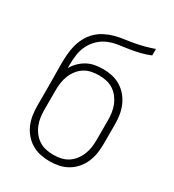

<svg xmlns="http://www.w3.org/2000/svg" viewBox="-180 -838 859 948"><g transform="rotate(30 250.0 -363.5)"><path d="M250 8Q223 8 197 2.5Q171 -3 148 -16.5Q125 -30 107.5 -50.5Q90 -71 79.5 -95.5Q69 -120 65 -146.5Q61 -173 61 -200V-311Q61 -342 60.5 -373Q60 -404 60 -435Q60 -463 62 -490Q64 -517 70.5 -543Q77 -569 90 -593.5Q103 -618 122.5 -637Q142 -656 166.5 -668.5Q191 -681 217 -688Q243 -695 270 -698.5Q297 -702 323.5 -707Q350 -712 376.5 -719Q403 -726 428 -735V-698Q401 -687 373 -680Q345 -673 316 -668.5Q287 -664 258 -660Q229 -656 202 -645Q175 -634 153.5 -613.5Q132 -593 119 -567Q106 -541 102 -511.5Q98 -482 98 -453Q98 -449 98 -444Q98 -439 98 -435Q109 -455 125.5 -471.5Q142 -488 162 -499Q182 -510 205 -514.5Q228 -519 251 -519Q278 -519 304 -513.5Q330 -508 353 -494Q376 -480 393 -459.5Q410 -439 420.5 -414.5Q431 -390 435 -363.5Q439 -337 439 -311V-200Q439 -173 435 -146.5Q431 -120 420.5 -95.5Q410 -71 392.5 -50.5Q375 -30 352 -16.5Q329 -3 303 2.5Q277 8 250 8ZM250 -29Q272 -29 293 -33.5Q314 -38 332 -49.5Q350 -61 363.5 -78.5Q377 -96 385 -116Q393 -136 396 -157Q399 -178 399 -200V-311Q399 -332 396 -353.5Q393 -375 385 -395Q377 -415 363.5 -432.5Q350 -450 332 -461.5Q314 -473 293 -477.5Q272 -482 250 -482Q229 -482 207.5 -477.5Q186 -473 168 -461.5Q150 -450 136.5 -432.5Q123 -415 115 -395Q107 -375 104 -353.5Q101 -332 101 -311V-200Q101 -178 104 -157Q107 -136 115 -116Q123 -96 136.5 -78.5Q150 -61 168 -49.5Q186 -38 207.5 -33.5Q229 -29 250 -29Z"/></g></svg>

Font: Zed Sans Extralight
Style: Regular
Weight: 200
Designer: Belleve Invis
Foundry: Belleve Invis
Version: Version 1.0.0; ttfautohint (v1.8.4)